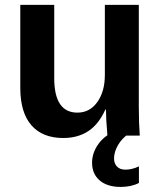

<svg xmlns="http://www.w3.org/2000/svg" viewBox="-20 -548 651 776"><path d="M405.8 -105Q378.4 -44.9 336.2 -17.6Q293.9 9.8 235.8 9.8Q151.9 9.8 106.9 -41.7Q62 -93.3 62 -192.9V-528.3H199.2V-231.9Q199.2 -92.8 293 -92.8Q342.8 -92.8 373.3 -135.5Q403.8 -178.2 403.8 -245.1V-528.3H541V-118.2Q541 -84.5 542 -54.9Q543 -25.4 544.9 0H414.1Q408.2 -70.3 408.2 -105ZM541.5 191.4Q510.7 207.5 467.8 207.5Q413.6 207.5 382.8 181.2Q352.1 154.8 352.1 109.9Q352.1 73.2 373.3 40.5Q394.5 7.8 429.2 -10.3H503.9Q473.1 10.3 457 38.3Q440.9 66.4 440.9 92.3Q440.9 112.8 452.9 125.2Q464.8 137.7 486.8 137.7Q513.2 137.7 541.5 124.5Z"/></svg>

Font: Arimo
Style: Bold
Weight: 700
Designer: Steve Matteson
Foundry: Monotype Imaging Inc.
Version: Version 1.33